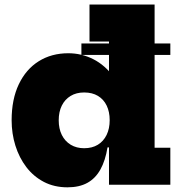

<svg xmlns="http://www.w3.org/2000/svg" viewBox="-20 -810 794 842"><path d="M337 -569V-619.5H727V-569ZM458 0V-217.5L461 -248.5V-323.5L458 -414.5V-628H372.5V-790H658V-162H727V0ZM279.5 -576.5Q337.5 -576.5 389 -550.5Q440.5 -524.5 481 -470Q521.5 -415.5 545.5 -331L461 -283Q461 -319.5 447.8 -347Q434.5 -374.5 409.5 -389.5Q384.5 -404.5 349 -404.5Q314.5 -404.5 289.5 -389.2Q264.5 -374 251 -346.8Q237.5 -319.5 237.5 -282.5Q237.5 -245.5 251.2 -218Q265 -190.5 290.2 -175.2Q315.5 -160 349 -160Q384 -160 409 -175.2Q434 -190.5 447.5 -218.2Q461 -246 461 -283L475 -163.5H451.5Q442 -105.5 420.2 -66.5Q398.5 -27.5 363 -8Q327.5 11.5 276 11.5Q218 11.5 172.5 -12.2Q127 -36 95.5 -77.2Q64 -118.5 47.5 -171.5Q31 -224.5 31 -282.5Q31 -374.5 62.5 -440.5Q94 -506.5 150 -541.5Q206 -576.5 279.5 -576.5Z"/></svg>

Font: Hepta Slab ExtraLight ExtraBold
Style: Regular
Weight: 800
Version: Version 1.102